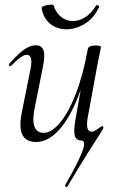

<svg xmlns="http://www.w3.org/2000/svg" viewBox="-20 -586 505 810"><path d="M131.8 13Q89 13 73.9 -18.3Q58.8 -49.6 73.4 -119L109.2 -297Q115 -327.6 110.1 -341.4Q105.2 -355.2 93 -355.2Q82.2 -355.2 65.2 -342.8Q48.2 -330.4 27.4 -309Q23.4 -305 19.4 -309Q15.4 -313 19.4 -317Q52.2 -355 79 -375Q105.8 -395 131.6 -395Q156 -395 163.7 -373.2Q171.4 -351.4 159.6 -297L127.8 -138Q115.4 -80.4 125 -53Q134.6 -25.6 164.4 -25.6Q196.6 -25.6 231.9 -66.8Q267.2 -108 298.6 -187.1Q330 -266.2 350.4 -378.8L362.8 -377.8Q343 -261.4 307.6 -173.2Q272.2 -85 227.2 -36Q182.2 13 131.8 13ZM263.8 202Q262.8 204.6 257.9 201.4Q253 198.2 254.8 195Q288.4 136.4 306.6 99.5Q324.8 62.6 330.9 42.6Q337 22.6 334 14.6Q331 6.6 322.2 6.6Q301.4 6.6 295.5 -13.3Q289.6 -33.2 299.2 -86.6L350.4 -378.8Q353 -394 382.4 -394Q396.8 -394 401.3 -392.2Q405.8 -390.4 405.8 -387.6Q405.8 -384.4 400.8 -361.2Q395.8 -338 390.8 -312L349.8 -89Q340 -30.4 366.4 -30.4Q374.2 -30.4 383 -35.9Q391.8 -41.4 399.2 -47Q406.6 -52.6 409.2 -54Q412 -54.6 414.5 -51.7Q417 -48.8 415.8 -45.4Q414.6 -40.4 397.7 -14.9Q380.8 10.6 348.2 62.8Q315.6 115 263.8 202ZM260.2 -462.4Q233.4 -462.4 211.4 -473Q189.4 -483.6 174.7 -503.6Q160 -523.6 156 -551.2Q155.2 -556.2 162.1 -559.3Q169 -562.4 179 -564.4Q189 -566.4 197.2 -566.4Q205.4 -566.4 206.2 -563.4Q215.8 -531.8 238.1 -514.5Q260.4 -497.2 287.6 -497.2Q314 -497.2 339.6 -513.5Q365.2 -529.8 384.4 -561.2Q386.8 -566.2 393.4 -563.2Q400 -560.2 398 -556.4Q375.6 -508.6 337.5 -485.5Q299.4 -462.4 260.2 -462.4Z"/></svg>

Font: Cormorant Garamond Light
Style: Italic
Weight: 300
Italic angle: -10°
Designer: Christian Thalmann (Catharsis Fonts)
Foundry: Catharsis Fonts
Version: Version 4.001